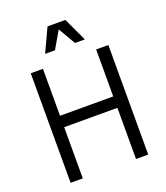

<svg xmlns="http://www.w3.org/2000/svg" viewBox="-165 -1041 995 1153"><g transform="rotate(-20 333.0 -465.0)"><path d="M85 -700H163V-400H503V-700H581V0H503V-327H163V0H85ZM276 -930H390L460 -780H397L333 -890L269 -780H206Z"/></g></svg>

Font: Uncut Sans Variable
Style: Regular
Weight: 400
Designer: Kasper Nordkvist
Foundry: UNCUT.wtf
Version: Version 1.304;Glyphs 3.2 (3246)